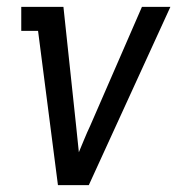

<svg xmlns="http://www.w3.org/2000/svg" viewBox="-20 -540 540 560"><path d="M149 0 91 -450H42V-520H165L202 -173Q204 -154 206 -134.5Q208 -115 210 -96Q218 -115 226 -134.5Q234 -154 243 -173L394 -520H477L239 0Z"/></svg>

Font: Iosevka Gothic
Style: Italic
Weight: 400
Italic angle: -9°
Monospace: yes
Designer: Belleve Invis
Foundry: Belleve Invis
Version: Version 15.5.1; ttfautohint (v1.8.4)